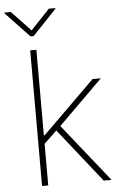

<svg xmlns="http://www.w3.org/2000/svg" viewBox="-98 -956 620 997"><g transform="rotate(-5 212.5 -457.0)"><path d="M80.1 -707H112.3V-260.7H116.2L389.6 -530.3H432.6L201.7 -301.8L442.4 0H401.4L178.7 -280.8L112.3 -216.8V0H80.1ZM96.7 -809.6 195.3 -914.1H229.5V-911.1L104.5 -779.3H87.9L-37.1 -911.1V-914.1H-2.9Z"/></g></svg>

Font: Pretendard Thin
Style: Regular
Weight: 100
Designer: Base glyphs from Inter by Rasmus Andersson; Hangeul glyphs from Noto Sans CJK(Source Han Sans) by Jang Soo-young and Kan
Foundry: Kil Hyung-jin
Version: Version 1.309